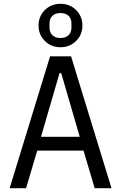

<svg xmlns="http://www.w3.org/2000/svg" viewBox="-20 -996 640 1016"><path d="M481 0 422 -199H177L118 0H31L245 -698H356L570 0ZM304 -609H295L197 -272H402ZM184 -861Q184 -910 217.5 -943Q251 -976 300 -976Q349 -976 382.5 -943Q416 -910 416 -861Q416 -812 382.5 -779Q349 -746 300 -746Q251 -746 217.5 -779Q184 -812 184 -861ZM358 -850V-872Q358 -898 342.5 -912.5Q327 -927 300 -927Q273 -927 257.5 -912.5Q242 -898 242 -872V-850Q242 -824 257.5 -809.5Q273 -795 300 -795Q327 -795 342.5 -809.5Q358 -824 358 -850Z"/></svg>

Font: iA Writer Duo S
Style: Regular
Weight: 400
Designer: Mike Abbink, Paul van der Laan, Pieter van Rosmalen, Oliver Reichenstein
Foundry: Bold Monday and Information Architects Inc.
Version: Version 2.000